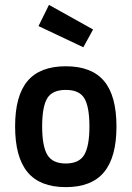

<svg xmlns="http://www.w3.org/2000/svg" viewBox="-20 -755 540 788"><path d="M93 -422.5Q144 -483 250 -483Q356 -483 407 -422.5Q458 -362 458 -236Q458 -110 407 -48.5Q356 13 250 13Q144 13 93 -48.5Q42 -110 42 -236Q42 -362 93 -422.5ZM173.5 -351Q153 -316 153 -236Q153 -156 174 -120Q195 -84 250 -84Q305 -84 326 -120Q347 -156 347 -236Q347 -316 326.5 -351Q306 -386 250 -386Q194 -386 173.5 -351ZM181 -735 362 -634 322 -561 138 -648Z"/></svg>

Font: TypoPRO Lekton
Style: Bold
Weight: 700
Monospace: yes
Designer: Paolo Mazzetti, Luciano Perondi, Raffaele Flato, Elena Papassissa, Emilio Macchia, Michela Povoleri, Tobias Seemiller, R
Version: Version 34.000